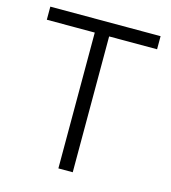

<svg xmlns="http://www.w3.org/2000/svg" viewBox="-106 -791 783 878"><g transform="rotate(15 285.5 -352.5)"><path d="M251 0V-668H319V0ZM24 -643V-705H546V-643Z"/></g></svg>

Font: TikTok Sans 24pt Light
Style: Regular
Weight: 300
Version: Version 4.000